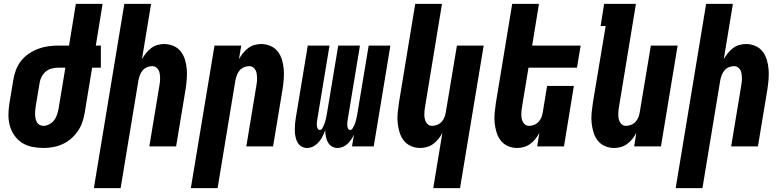

<svg xmlns="http://www.w3.org/2000/svg" viewBox="-20 -755 4040 990"><path d="M204 8Q174 8 145 2Q116 -4 93 -19Q70 -34 54 -57Q38 -80 30.5 -107.5Q23 -135 23.5 -165Q24 -195 29 -225L49 -345Q53 -370 62.5 -395Q72 -420 89 -441.5Q106 -463 129 -478.5Q152 -494 177.5 -503.5Q203 -513 229 -516.5Q255 -520 280 -520H336L371 -735H509L474 -520H500V-406H455L417 -175Q413 -151 405 -126.5Q397 -102 382 -80Q367 -58 347 -40.5Q327 -23 303 -12Q279 -1 253.5 3.5Q228 8 204 8ZM204 -106Q219 -106 234 -114Q249 -122 259 -135Q269 -148 274 -163.5Q279 -179 282 -194L317 -406H280Q263 -406 246 -401.5Q229 -397 215.5 -385.5Q202 -374 194 -358Q186 -342 184 -326L164 -206Q162 -195 161.5 -184.5Q161 -174 161 -163.5Q161 -153 163.5 -143Q166 -133 170.5 -124.5Q175 -116 184 -111Q193 -106 204 -106Z M464 215 621 -735H759L712 -450Q721 -466 733 -481Q745 -496 759.5 -507Q774 -518 791.5 -523Q809 -528 826 -528Q852 -528 875 -518Q898 -508 912.5 -489Q927 -470 934 -446.5Q941 -423 943 -398Q945 -373 943 -347Q941 -321 937 -295L888 0H750L802 -314Q804 -325 805 -335Q806 -345 805.5 -355.5Q805 -366 803.5 -376Q802 -386 797 -394.5Q792 -403 784 -408.5Q776 -414 765 -414Q752 -414 738.5 -408.5Q725 -403 716 -392.5Q707 -382 702 -369Q697 -356 694 -342L602 215Z M964 215 1086 -520H1224L1212 -450Q1221 -466 1233 -481Q1245 -496 1259.5 -507Q1274 -518 1291.5 -523Q1309 -528 1326 -528Q1352 -528 1375 -518Q1398 -508 1412.5 -489Q1427 -470 1434 -446.5Q1441 -423 1443 -398Q1445 -373 1443 -347Q1441 -321 1437 -295L1388 0H1250L1302 -314Q1304 -325 1305 -335Q1306 -345 1305.5 -355.5Q1305 -366 1303.5 -376Q1302 -386 1297 -394.5Q1292 -403 1284 -408.5Q1276 -414 1265 -414Q1252 -414 1238.5 -408.5Q1225 -403 1216 -392.5Q1207 -382 1202 -369Q1197 -356 1194 -342L1102 215Z M1564 8Q1547 8 1533.5 -0.5Q1520 -9 1513 -23Q1506 -37 1503 -53Q1500 -69 1500 -85.5Q1500 -102 1501.5 -118.5Q1503 -135 1506 -152L1567 -520H1679L1615 -133Q1614 -126 1613.5 -119Q1613 -112 1614 -105Q1615 -98 1618.5 -91.5Q1622 -85 1629 -85Q1637 -85 1641.5 -93Q1646 -101 1649.5 -108.5Q1653 -116 1655.5 -124Q1658 -132 1659.5 -139.5Q1661 -147 1663 -155Q1665 -163 1666 -171L1724 -520H1836L1772 -133Q1771 -126 1770.5 -119Q1770 -112 1771 -105Q1772 -98 1775 -91.5Q1778 -85 1786 -85Q1793 -85 1798 -93Q1803 -101 1806.5 -108.5Q1810 -116 1812.5 -124Q1815 -132 1816.5 -139.5Q1818 -147 1820 -155Q1822 -163 1823 -171L1881 -520H1993L1907 0H1795L1805 -61Q1799 -48 1791 -36Q1783 -24 1772 -13.5Q1761 -3 1747.5 2.5Q1734 8 1720 8Q1704 8 1690.5 -0.5Q1677 -9 1670 -22.5Q1663 -36 1660 -52Q1657 -68 1657 -84Q1651 -68 1643.5 -52.5Q1636 -37 1624 -23Q1612 -9 1596 -0.5Q1580 8 1564 8Z M2214 215 2261 -70Q2253 -54 2241 -39Q2229 -24 2214 -13Q2199 -2 2181.5 3Q2164 8 2147 8Q2121 8 2098.5 -2Q2076 -12 2061.5 -31Q2047 -50 2040 -73.5Q2033 -97 2030.5 -122Q2028 -147 2030.5 -173Q2033 -199 2037 -225L2121 -735H2259L2172 -206Q2170 -195 2169 -185Q2168 -175 2168 -164.5Q2168 -154 2170 -144Q2172 -134 2176.5 -125.5Q2181 -117 2189 -111.5Q2197 -106 2208 -106Q2221 -106 2234.5 -111.5Q2248 -117 2257.5 -127.5Q2267 -138 2272 -151Q2277 -164 2279 -178L2336 -520H2474L2352 215Z M2647 8Q2621 8 2598.5 -2Q2576 -12 2561.5 -31Q2547 -50 2540 -73.5Q2533 -97 2530.5 -122Q2528 -147 2530.5 -173Q2533 -199 2537 -225L2621 -735H2759L2724 -520H2974L2955 -406H2705L2672 -206Q2670 -195 2669 -185Q2668 -175 2668 -164.5Q2668 -154 2670 -144Q2672 -134 2676.5 -125.5Q2681 -117 2689 -111.5Q2697 -106 2708 -106Q2721 -106 2734.5 -111.5Q2748 -117 2757.5 -127.5Q2767 -138 2772 -151Q2777 -164 2779 -178L2801 -312H2939L2888 0H2750L2761 -70Q2753 -54 2741 -39Q2729 -24 2714 -13Q2699 -2 2681.5 3Q2664 8 2647 8Z M3147 8Q3121 8 3098.5 -2Q3076 -12 3061.5 -31Q3047 -50 3040 -73.5Q3033 -97 3030.5 -122Q3028 -147 3030.5 -173Q3033 -199 3037 -225L3103 -621H3077L3095 -735H3259L3172 -206Q3170 -195 3169 -185Q3168 -175 3168 -164.5Q3168 -154 3170 -144Q3172 -134 3176.5 -125.5Q3181 -117 3189 -111.5Q3197 -106 3208 -106Q3221 -106 3234.5 -111.5Q3248 -117 3257.5 -127.5Q3267 -138 3272 -151Q3277 -164 3279 -178L3336 -520H3474L3388 0H3250L3261 -70Q3253 -54 3241 -39Q3229 -24 3214 -13Q3199 -2 3181.5 3Q3164 8 3147 8Z M3464 215 3621 -735H3759L3712 -450Q3721 -466 3733 -481Q3745 -496 3759.5 -507Q3774 -518 3791.5 -523Q3809 -528 3826 -528Q3852 -528 3875 -518Q3898 -508 3912.5 -489Q3927 -470 3934 -446.5Q3941 -423 3943 -398Q3945 -373 3943 -347Q3941 -321 3937 -295L3888 0H3750L3802 -314Q3804 -325 3805 -335Q3806 -345 3805.5 -355.5Q3805 -366 3803.5 -376Q3802 -386 3797 -394.5Q3792 -403 3784 -408.5Q3776 -414 3765 -414Q3752 -414 3738.5 -408.5Q3725 -403 3716 -392.5Q3707 -382 3702 -369Q3697 -356 3694 -342L3602 215Z"/></svg>

Font: Iosevka Term Curly Heavy
Style: Italic
Weight: 900
Italic angle: -9°
Designer: Belleve Invis
Foundry: Belleve Invis
Version: Version 32.3.0